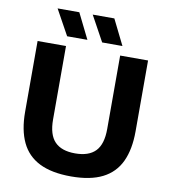

<svg xmlns="http://www.w3.org/2000/svg" viewBox="-100 -1034 998 1128"><g transform="rotate(10 398.5 -470.0)"><path d="M400 9.5Q284.5 9.5 211.2 -27Q138 -63.5 103.5 -136.5Q69 -209.5 69 -317.5V-740H238.5V-302Q238.5 -211 278.8 -169.5Q319 -128 400 -128Q481.5 -128 521.5 -169.5Q561.5 -211 561.5 -302V-740H728V-317.5Q728 -209.5 693.8 -136.5Q659.5 -63.5 587 -27Q514.5 9.5 400 9.5ZM444 -797.5 361 -949H490L565 -797.5ZM235 -797.5 151.5 -949H281L356 -797.5Z"/></g></svg>

Font: Encode Sans SC SemiExpanded
Style: Bold
Weight: 700
Width: 6
Designer: Multiple Designers
Foundry: Impallari Type
Version: Version 3.002